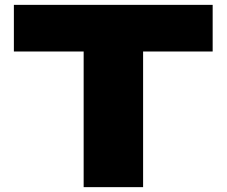

<svg xmlns="http://www.w3.org/2000/svg" viewBox="-20 -770 933 790"><path d="M37.1 -558.1V-750H855V-558.1H568.8V0H324.2V-558.1Z"/></svg>

Font: Mattone
Style: Bold
Weight: 700
Width: 6
Designer: Nunzio Mazzaferro
Foundry: Collletttivo
Version: Version 2.000;Glyphs 3.2 (3217)